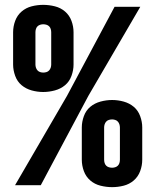

<svg xmlns="http://www.w3.org/2000/svg" viewBox="-20 -763 640 791"><path d="M158 -384Q134 -384 110.5 -390.5Q87 -397 69 -412Q51 -427 42.5 -450.5Q34 -474 34 -497V-630Q34 -654 42.5 -677Q51 -700 69 -715.5Q87 -731 110.5 -737Q134 -743 158 -743Q182 -743 206 -737Q230 -731 248 -715.5Q266 -700 274.5 -677Q283 -654 283 -630V-497Q283 -474 274.5 -450.5Q266 -427 248 -412Q230 -397 206 -390.5Q182 -384 158 -384ZM42 0 256 -368 452 -735H558L344 -368L148 0ZM158 -464Q165 -464 171.5 -466Q178 -468 182.5 -473Q187 -478 189 -484.5Q191 -491 191 -497V-630Q191 -637 189 -643.5Q187 -650 182.5 -654.5Q178 -659 171.5 -661Q165 -663 158 -663Q152 -663 145.5 -661Q139 -659 134.5 -654.5Q130 -650 128 -643.5Q126 -637 126 -630V-497Q126 -491 128 -484.5Q130 -478 134.5 -473Q139 -468 145.5 -466Q152 -464 158 -464ZM442 8Q418 8 394 2Q370 -4 352 -19.5Q334 -35 325.5 -58Q317 -81 317 -105V-238Q317 -261 325.5 -284.5Q334 -308 352 -323Q370 -338 394 -344.5Q418 -351 442 -351Q466 -351 489.5 -344.5Q513 -338 531 -323Q549 -308 557.5 -284.5Q566 -261 566 -238V-105Q566 -81 557.5 -58Q549 -35 531 -19.5Q513 -4 489.5 2Q466 8 442 8ZM442 -72Q448 -72 454.5 -74Q461 -76 465.5 -80.5Q470 -85 472 -91.5Q474 -98 474 -105V-238Q474 -244 472 -250.5Q470 -257 465.5 -262Q461 -267 454.5 -269Q448 -271 442 -271Q435 -271 428.5 -269Q422 -267 417.5 -262Q413 -257 411 -250.5Q409 -244 409 -238V-105Q409 -98 411 -91.5Q413 -85 417.5 -80.5Q422 -76 428.5 -74Q435 -72 442 -72Z"/></svg>

Font: Iosevka SS04 Semibold Extended
Style: Regular
Weight: 600
Width: 7
Monospace: yes
Designer: Belleve Invis
Foundry: Belleve Invis
Version: Version 19.0.0; ttfautohint (v1.8.4)